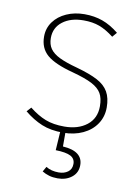

<svg xmlns="http://www.w3.org/2000/svg" viewBox="-84 -588 630 861"><g transform="rotate(10 230.5 -157.0)"><path d="M231 -530Q276 -530 313.5 -516.5Q351 -503 388 -473L370 -452Q335 -479 304 -490.5Q273 -502 232 -502Q173 -502 136.5 -474Q100 -446 100 -399Q100 -370 113.5 -350.5Q127 -331 156.5 -316.5Q186 -302 238 -288Q299 -271 334 -252.5Q369 -234 385 -206Q401 -178 401 -135Q401 -93 379 -60Q357 -27 317.5 -8.5Q278 10 228 10Q171 10 130 -7Q89 -24 50 -56L68 -76Q106 -46 142 -32Q178 -18 228 -18Q291 -18 330.5 -49Q370 -80 370 -135Q370 -172 357 -194Q344 -216 313.5 -232Q283 -248 224 -264Q140 -286 104.5 -316.5Q69 -347 69 -400Q69 -438 90.5 -467.5Q112 -497 149 -513.5Q186 -530 231 -530ZM238 71Q284 74 306.5 91.5Q329 109 329 140Q329 175 303 195.5Q277 216 239 216Q217 216 200 211Q183 206 168 197L181 174Q205 189 239 189Q264 189 281 176.5Q298 164 298 140Q298 116 277 105Q256 94 209 93L216 -16H238Z"/></g></svg>

Font: Firava
Style: Regular
Weight: 400
Designer: Carrois Corporate & Edenspiekermann AG
Foundry: Greg Finn Gibson
Version: Version 5.000